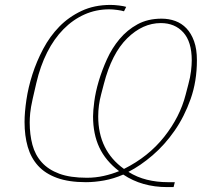

<svg xmlns="http://www.w3.org/2000/svg" viewBox="-20 -730 872 782"><path d="M687 32H661Q558 32 482 -19Q443 -2 404 5Q365 12 330 12Q260 12 212 -5.5Q164 -23 135 -55Q106 -87 93 -132Q80 -177 80 -233Q80 -272 87.5 -323Q95 -374 112 -427Q129 -480 156 -531Q183 -582 221.5 -621.5Q260 -661 312 -685.5Q364 -710 430 -710Q446 -710 465.5 -707.5Q485 -705 494 -702L485 -684Q476 -687 457.5 -689.5Q439 -692 425 -692Q371 -692 324 -671Q277 -650 238.5 -611Q200 -572 172 -516.5Q144 -461 128 -392L113 -327Q105 -291 103 -269.5Q101 -248 101 -231Q101 -182 112 -140.5Q123 -99 150 -69Q177 -39 221.5 -22.5Q266 -6 334 -6Q369 -6 402.5 -13.5Q436 -21 465 -33Q410 -75 384.5 -129.5Q359 -184 359 -256Q359 -278 364 -316.5Q369 -355 382 -399Q395 -443 415.5 -488.5Q436 -534 467 -571Q498 -608 540 -631Q582 -654 638 -654Q668 -654 694 -644.5Q720 -635 739.5 -614.5Q759 -594 770.5 -562Q782 -530 782 -485Q782 -399 756.5 -327Q731 -255 691 -197.5Q651 -140 601.5 -97.5Q552 -55 503 -30Q538 -8 578.5 2Q619 12 664 12H692ZM392 -346Q380 -301 380 -256Q380 -117 485 -42Q585 -92 649 -173Q713 -254 736 -344L747 -386Q755 -415 758 -440.5Q761 -466 761 -484Q761 -560 726.5 -598Q692 -636 635 -636Q561 -636 498 -574Q435 -512 403 -388Z"/></svg>

Font: IBM Plex Serif Thin
Style: Italic
Weight: 100
Italic angle: -14°
Designer: Mike Abbink, Paul van der Laan, Pieter van Rosmalen
Foundry: Bold Monday
Version: Version 3.001